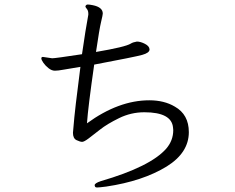

<svg xmlns="http://www.w3.org/2000/svg" viewBox="-20 -788 1040 850"><path d="M170 -536 211 -530Q225 -530 343 -548Q359 -659 371 -723V-727Q371 -741 364.5 -748.5Q358 -756 358 -760Q361 -768 368.5 -768Q376 -768 391 -765Q435 -756 435 -728Q435 -722 427.5 -691Q420 -660 405 -558Q535 -580 559 -595Q568 -601 586 -604Q602 -604 621.5 -594Q641 -584 642 -570V-569Q642 -554 609.5 -545Q577 -536 397 -502Q370 -314 365 -242Q505 -344 641 -344Q707 -344 754 -316Q816 -281 816 -203Q816 -112 718 -51Q612 14 450 38Q419 42 410 42Q401 42 400 36L399 32Q399 23 426 14Q646 -50 716 -130Q747 -166 747 -212L746 -223Q740 -291 619 -291Q560 -291 507 -265Q454 -239 422.5 -214Q391 -189 371.5 -174.5Q352 -160 343.5 -160Q335 -160 319 -167.5Q303 -175 303 -200L305 -223Q311 -301 336 -492Q285 -484 261 -479.5Q237 -475 223 -475Q209 -475 195 -486Q181 -497 172 -510Q163 -523 163 -529.5Q163 -536 170 -536Z"/></svg>

Font: LXGW WenKai
Style: Regular
Weight: 400
Designer: LXGW / Fontworks Inc.
Foundry: LXGW / Fontworks Inc.
Version: Version 1.520; June 14, 2025